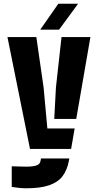

<svg xmlns="http://www.w3.org/2000/svg" viewBox="-20 -799 525 1030"><path d="M141 0 20 -600H175L214 -329L234 -110H380.5L361.5 0ZM271 -161 280 -329 310 -600H465L389 -161ZM121 211Q103 211 82.8 209Q62.5 207 43 204V93Q57.5 93.5 81.8 94.2Q106 95 121 95Q155 95 174.2 89Q193.5 83 197 66L200 51H352L349 66Q340 113.5 315.8 145.8Q291.5 178 244.8 194.5Q198 211 121 211ZM196 -640 293 -779H399L297 -640Z"/></svg>

Font: Big Shoulders Stencil Text Black
Style: Regular
Weight: 900
Designer: Patric King
Foundry: XO Type Co
Version: Version 1.000